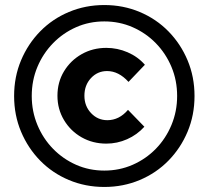

<svg xmlns="http://www.w3.org/2000/svg" viewBox="-20 -731 829 762"><path d="M394 11Q319 11 253.5 -16.5Q188 -44 139.5 -93.5Q91 -143 63.5 -208.5Q36 -274 36 -350Q36 -426 63.5 -491.5Q91 -557 139.5 -606.5Q188 -656 253.5 -683.5Q319 -711 394 -711Q469 -711 534.5 -683.5Q600 -656 648.5 -606.5Q697 -557 724.5 -491.5Q752 -426 752 -350Q752 -274 724.5 -208.5Q697 -143 648.5 -93.5Q600 -44 534.5 -16.5Q469 11 394 11ZM394 -54Q454 -54 506.5 -77Q559 -100 598.5 -140.5Q638 -181 660.5 -235Q683 -289 683 -350Q683 -412 660.5 -465.5Q638 -519 598.5 -559.5Q559 -600 506.5 -623Q454 -646 394 -646Q334 -646 282 -623Q230 -600 190.5 -559.5Q151 -519 128.5 -465.5Q106 -412 106 -350Q106 -289 128.5 -235Q151 -181 190.5 -140.5Q230 -100 282 -77Q334 -54 394 -54ZM402 -161Q348 -161 304 -186Q260 -211 234 -254.5Q208 -298 208 -351Q208 -405 234 -448Q260 -491 304 -516Q348 -541 402 -541Q446 -541 486.5 -523.5Q527 -506 555 -474L490 -406Q451 -449 405 -449Q367 -449 341 -421Q315 -393 315 -351Q315 -310 341.5 -282Q368 -254 406 -254Q453 -254 488 -295L553 -228Q524 -196 484.5 -178.5Q445 -161 402 -161Z"/></svg>

Font: Red Hat Display
Style: Bold
Weight: 700
Designer: Pentagram, MCKL
Foundry: Pentagram, MCKL
Version: Version 1.023; ttfautohint (v1.8.3)